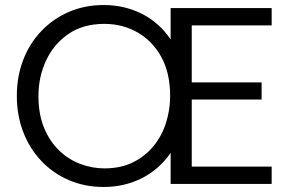

<svg xmlns="http://www.w3.org/2000/svg" viewBox="-20 -732 1158 764"><path d="M393 12Q317 12 253.5 -15.5Q190 -43 143.5 -92.5Q97 -142 72 -208Q47 -274 47 -350Q47 -428 72.5 -494Q98 -560 145 -609Q192 -658 255 -685Q318 -712 393 -712Q475 -712 544.5 -677Q614 -642 659 -575V-700H1061V-631H743V-404H1021V-336H743V-69H1061V0H659V-124Q614 -58 544.5 -23Q475 12 393 12ZM395 -62Q461 -62 510 -86.5Q559 -111 592 -152Q625 -193 641 -244.5Q657 -296 657 -350Q657 -442 621.5 -506Q586 -570 526.5 -603.5Q467 -637 395 -637Q311 -637 252.5 -597Q194 -557 163.5 -491.5Q133 -426 133 -350Q133 -277 155.5 -223Q178 -169 215.5 -133Q253 -97 300 -79.5Q347 -62 395 -62Z"/></svg>

Font: Rethink Sans
Style: Regular
Weight: 400
Designer: The Rethink Sans project authors (Hans Thiessen). DM Sans designed by Colophon Foundry.
Foundry: Rethink Communications LLC
Version: Version 1.001